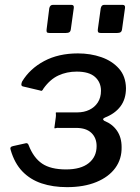

<svg xmlns="http://www.w3.org/2000/svg" viewBox="-20 -762 578 791"><path d="M284 -729 272 -643Q271 -633 266 -629.5Q261 -626 250 -626H185Q175 -626 173 -629.5Q171 -633 172 -641L183 -728Q186 -742 198 -742H274Q286 -742 284 -729ZM495 -729 483 -643Q482 -633 477 -629.5Q472 -626 461 -626H396Q387 -626 384.5 -629.5Q382 -633 383 -641L395 -728Q398 -742 409 -742H485Q497 -742 495 -729ZM256 9Q198 9 151.5 -6.5Q105 -22 72.5 -55.5Q40 -89 24 -144Q19 -157 33 -160L87 -172Q95 -173 98 -164Q118 -112 153.5 -88Q189 -64 252 -64Q313 -64 345.5 -90Q378 -116 378 -160Q378 -194 356.5 -214.5Q335 -235 294 -235H223Q215 -236 210 -234Q205 -232 204 -235L210 -280Q211 -289 210 -294Q209 -299 212 -299H299Q326 -299 348 -309.5Q370 -320 383 -340Q396 -360 396 -388Q396 -423 371.5 -445Q347 -467 296 -467Q255 -467 220.5 -451Q186 -435 159 -397Q153 -384 146 -389L74 -406Q68 -408 68 -413.5Q68 -419 71 -426Q103 -479 162 -510.5Q221 -542 301 -542Q353 -542 397.5 -526.5Q442 -511 470 -479.5Q498 -448 499 -399Q499 -354 476.5 -324Q454 -294 413 -278Q406 -275 405 -271.5Q404 -268 410 -264Q443 -251 462 -223.5Q481 -196 481 -156Q482 -107 455 -70Q428 -33 377 -12Q326 9 256 9Z"/></svg>

Font: Libre Franklin Medium
Style: Italic
Weight: 500
Italic angle: -8°
Designer: Pablo Impallari, Rodrigo Fuenzalida, Nhung Nguyen
Foundry: Impallari Type
Version: Version 3.000